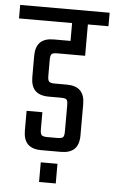

<svg xmlns="http://www.w3.org/2000/svg" viewBox="-74 -659 499 836"><g transform="rotate(5 175.5 -241.5)"><path d="M-20 -622H371V-563H-20ZM212 -594H281V-426H160Q141 -426 135 -420.5Q129 -415 129 -395V-325Q129 -306 135 -300Q141 -294 160 -294H212Q252 -294 271.5 -274.5Q291 -255 291 -215V-79Q291 -39 271.5 -19.5Q252 0 212 0H127Q87 0 67.5 -19.5Q48 -39 48 -79V-165H117V-90Q117 -71 123 -65Q129 -59 148 -59H191Q211 -59 216.5 -65Q222 -71 222 -90V-204Q222 -224 216.5 -229.5Q211 -235 191 -235H139Q99 -235 79.5 -254.5Q60 -274 60 -314V-406Q60 -446 79.5 -465.5Q99 -485 139 -485H212ZM129 53H202V139H129Z"/></g></svg>

Font: Teko Light Light
Style: Regular
Weight: 300
Version: Version 2.000;gftools[0.9.28.dev9+g7d2139d.d20230707]